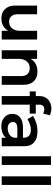

<svg xmlns="http://www.w3.org/2000/svg" viewBox="1029 -1817 794 2892"><g transform="rotate(90 1426.0 -371.0)"><path d="M195 -236Q195 -178 225.5 -144.5Q256 -111 310 -111Q373 -113 408.5 -158Q444 -203 444 -271H478Q478 -174 451 -113.5Q424 -53 375 -24.5Q326 4 258 5Q198 5 154.5 -20Q111 -45 87.5 -91.5Q64 -138 64 -201V-533H195ZM444 -533H575V0H444Z M1126 -298Q1126 -356 1094.5 -389Q1063 -422 1007 -422Q942 -422 904.5 -376.5Q867 -331 867 -262H832Q832 -360 859.5 -420.5Q887 -481 938.5 -509.5Q990 -538 1059 -538Q1121 -538 1165 -513Q1209 -488 1233 -442.5Q1257 -397 1257 -333V0H1126ZM737 -533H867V0H737Z M1427 -564Q1427 -626 1454 -667Q1481 -708 1524 -728Q1567 -748 1617 -748Q1642 -748 1667.5 -741.5Q1693 -735 1715 -724L1692 -625Q1677 -631 1660 -636Q1643 -641 1626 -641Q1608 -642 1592 -634.5Q1576 -627 1566.5 -611.5Q1557 -596 1557 -571V0H1427ZM1357 -513H1691V-422H1357Z M1919 -235Q1868 -235 1843 -219Q1818 -203 1818 -166Q1818 -132 1843.5 -111Q1869 -90 1913 -90Q1952 -90 1983.5 -103.5Q2015 -117 2033.5 -140.5Q2052 -164 2055 -193L2077 -100Q2053 -48 2003 -21Q1953 6 1882 6Q1825 6 1783 -16Q1741 -38 1718 -75.5Q1695 -113 1695 -160Q1695 -234 1748 -276.5Q1801 -319 1898 -320H2069V-235ZM2054 -336Q2054 -384 2023.5 -411.5Q1993 -439 1933 -439Q1896 -439 1855.5 -425.5Q1815 -412 1774 -387L1727 -471Q1765 -494 1800 -508.5Q1835 -523 1873.5 -530.5Q1912 -538 1962 -538Q2067 -538 2124 -488Q2181 -438 2182 -350L2183 0H2055Z M2334 -742H2464V0H2334Z M2636 -742H2766V0H2636Z"/></g></svg>

Font: Alexandria Medium
Style: Regular
Weight: 500
Designer: Mohamed Gaber
Foundry: Kief Type Foundry
Version: Version 5.100